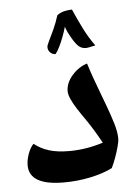

<svg xmlns="http://www.w3.org/2000/svg" viewBox="-50 -837 534 742"><g transform="rotate(-5 217.5 -466.5)"><path d="M168 -135Q34 -135 34 -213Q34 -234 42.5 -257.5Q51 -281 64 -294Q89 -274 121 -264Q153 -254 200 -254Q265 -254 331 -275Q315 -304 301.5 -326Q288 -348 277 -364Q258 -391 243.5 -413.5Q229 -436 221 -454Q213 -472 213 -485Q213 -517 238.5 -546Q264 -575 297 -585Q305 -559 316 -528Q327 -497 338.5 -467Q350 -437 358 -415Q372 -377 382 -344Q392 -311 392 -284Q392 -275 386.5 -254.5Q381 -234 373 -212Q365 -190 357 -174Q321 -156 271 -145.5Q221 -135 168 -135ZM179 -632Q167 -632 158.5 -640.5Q150 -649 150 -662Q150 -668 158.5 -685Q167 -702 178.5 -727Q190 -752 199 -781Q213 -791 226 -794Q239 -797 257 -798Q274 -759 292.5 -722Q311 -685 335 -652Q316 -648 309.5 -646.5Q303 -645 299 -645Q282 -645 270.5 -655Q259 -665 244 -691Q238 -701 233 -711.5Q228 -722 224 -734Q219 -716 211 -695Q203 -674 194.5 -657Q186 -640 179 -632Z"/></g></svg>

Font: Noto Naskh Arabic UI
Style: Regular
Weight: 400
Designer: Monotype Design Team, David Williams, Mohamad Dakak and Nizar Qandah
Foundry: Monotype Imaging Inc.
Version: Version 2.014